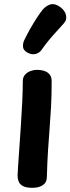

<svg xmlns="http://www.w3.org/2000/svg" viewBox="-20 -883 337 918"><path d="M89 -495Q89 -513 99 -525Q109 -537 125 -543Q141 -549 156 -549Q190 -549 208.5 -535.5Q227 -522 227 -496Q227 -426 224 -371.5Q221 -317 217 -267Q213 -217 209.5 -162Q206 -107 204 -36Q204 -11 185 2Q166 15 135 15Q105 15 89.5 6.5Q74 -2 69 -15.5Q64 -29 64 -44Q64 -53 66.5 -88.5Q69 -124 72.5 -175.5Q76 -227 80 -285.5Q84 -344 86.5 -399Q89 -454 89 -495ZM179 -645Q169 -630 150 -625Q131 -620 110 -632Q91 -643 90 -660Q89 -677 96 -691Q108 -716 124 -744.5Q140 -773 157 -799Q174 -825 186 -839Q204 -858 223.5 -862.5Q243 -867 267 -850Q290 -834 295.5 -811Q301 -788 284 -770Q270 -754 238.5 -719.5Q207 -685 179 -645Z"/></svg>

Font: Playpen Sans SemiBold
Style: Regular
Weight: 600
Designer: Laura Meseguer, Veronika Burian, José Scaglione
Foundry: TypeTogether
Version: Version 1.001